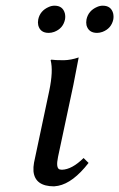

<svg xmlns="http://www.w3.org/2000/svg" viewBox="-20 -640 417 672"><path d="M113.8 -571.8Q120.1 -602.5 150.9 -615.7Q160.6 -620.1 170.9 -620.1Q199.7 -620.1 207 -593.3Q209.5 -582.5 207.5 -571.8Q200.7 -540 169.4 -528.3Q159.7 -524.9 150.4 -524.9Q120.6 -524.9 113.8 -551.8Q111.8 -561.5 113.8 -571.8ZM282.7 -571.8Q289.1 -602.5 319.8 -615.7Q329.6 -620.1 339.8 -620.1Q368.7 -620.1 376 -593.3Q378.4 -582.5 376.5 -571.8Q369.6 -540 338.4 -528.3Q328.6 -524.9 319.8 -524.9Q290 -524.9 282.7 -551.8Q280.8 -561.5 282.7 -571.8ZM152.3 -321.8Q167 -392.1 157.2 -429.2L159.7 -431.2Q171.4 -429.2 203.1 -429.2Q228.5 -429.7 255.4 -439Q255.4 -438 236.8 -342.8L183.1 -90.8Q174.8 -51.3 189 -46.9Q192.9 -45.9 196.8 -45.9Q231.9 -46.9 272.5 -86.9L290 -69.8Q235.8 0 183.6 10.3Q175.8 11.7 169.4 12.2Q102.5 12.2 97.2 -40.5Q96.2 -55.2 99.1 -70.8Z"/></svg>

Font: Linux Biolinum Slanted O
Style: Slanted
Weight: 400
Designer: Philipp H. Poll
Foundry: Philipp H. Poll
Version: Version 1.0.4